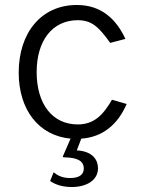

<svg xmlns="http://www.w3.org/2000/svg" viewBox="-20 -547 589 770"><path d="M488 -130 429 -147C394 -86 357 -48 292 -48C189 -48 127 -131 127 -258C127 -384 190 -466 292 -466C350 -466 378 -436 422 -375L483 -391C446 -470 387 -527 288 -527C145 -527 55 -415 55 -256C55 -107 135 -3 263 9L233 78C231 82 232 84 238 84C292 85 316 99 316 129C316 153 298 167 261 167C231 167 211 157 195 144L181 179C206 196 235 203 269 203C325 203 373 177 373 128C373 95 353 60 288 56L306 9C393 3 453 -49 488 -130Z"/></svg>

Font: United Sans Light
Style: Regular
Weight: 300
Designer: Pablo Impallari, Rodrigo Fuenzalida (Modified by Dan O. Williams)
Version: Version 1.000;PS 001.000;hotconv 1.0.88;makeotf.lib2.5.64775